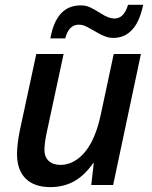

<svg xmlns="http://www.w3.org/2000/svg" viewBox="-20 -764 627 793"><path d="M50.3 -127.4Q50.3 -166 61.5 -223.6L129.9 -541H242.7L173.3 -218.3Q163.6 -173.8 163.6 -145Q163.6 -115.7 181.2 -99.4Q198.7 -83 230 -83Q267.1 -83 300.3 -107.2Q333.5 -131.3 357.4 -176.3Q381.8 -222.7 396 -289.6L449.7 -541H562L447.3 0H356.9L367.2 -89.8H364.3Q329.6 -39.6 286.4 -15.4Q243.2 8.8 187.5 8.8Q121.6 8.8 85.9 -26.6Q50.3 -62 50.3 -127.4ZM312.5 -741.7Q323.2 -741.7 331.8 -740.2Q340.3 -738.8 350.6 -734.4Q364.7 -728.5 397.5 -708Q429.2 -687.5 451.7 -687.5Q472.2 -687.5 486.1 -701.2Q500 -714.8 508.8 -744.1H571.3Q555.2 -665 516.6 -632.3Q488.8 -607.4 446.8 -607.4Q417 -607.4 378.4 -631.3L355 -644.5Q336.9 -654.8 327.4 -658.4Q317.9 -662.1 304.7 -662.1Q285.2 -662.1 271 -648.2Q256.8 -634.3 249.5 -605.5H188Q212.4 -741.7 312.5 -741.7Z"/></svg>

Font: Viking Open Sans Light
Style: Bold Italic
Weight: 600
Italic angle: -12°
Foundry: Ascender Corporation
Version: Version 2.000